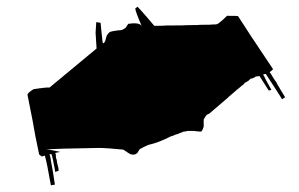

<svg xmlns="http://www.w3.org/2000/svg" viewBox="-20 -516 874 562"><path d="M60.5 -238.3Q62.5 -227.5 75.2 -164.1Q83 -117.2 94.7 -63.5Q95.7 -62.5 96.7 -62.5L98.6 -60.5Q99.6 -60.5 100.6 -59.6L102.5 -57.6Q109.4 -60.5 111.3 -60.5Q117.2 -41 128.9 26.4L140.6 24.4Q137.7 6.8 134.8 -13.7Q130.9 -34.2 128.9 -45.9Q128.9 -52.7 125 -64.5Q129.9 -64.5 130.9 -65.4V-63.5Q130.9 -61.5 131.8 -60.5Q132.8 -59.6 132.8 -57.6Q136.7 -42 136.7 -39.1Q138.7 -31.2 140.1 -22.5Q141.6 -13.7 141.6 -12.7Q148.4 -15.6 151.4 -15.6Q151.4 -25.4 150.4 -26.4Q148.4 -33.2 147.5 -38.1Q146.5 -39.1 146.5 -45.9Q145.5 -46.9 145.5 -49.8Q144.5 -50.8 144.5 -52.7Q143.6 -53.7 143.6 -57.6V-63.5Q142.6 -64.5 142.6 -66.4L141.6 -68.4Q152.3 -70.3 156.2 -71.3Q127.9 -78.1 114.3 -78.1Q136.7 -81.1 269.5 -83Q290 -83 340.8 -78.1L355.5 -68.4Q363.3 -62.5 372.1 -63.5Q377 -63.5 382.8 -69.3L388.7 -79.1Q402.3 -86.9 414.1 -91.8Q444.3 -98.6 476.6 -115.2L478.5 -116.2Q479.5 -117.2 481.4 -117.2L487.3 -119.1Q490.2 -120.1 494.1 -122.1Q495.1 -123 498 -123Q507.8 -127 512.7 -128.9Q514.6 -128.9 515.6 -129.9L517.6 -130.9H521.5Q523.4 -130.9 524.4 -131.8Q527.3 -131.8 528.3 -132.8H532.2H548.8Q549.8 -131.8 557.6 -131.8Q558.6 -130.9 569.3 -130.9Q571.3 -132.8 572.3 -135.7L574.2 -138.7V-140.6L576.2 -144.5V-148.4V-158.2V-166Q581.1 -175.8 585 -179.7L592.8 -183.6L647.5 -230.5L649.4 -232.4L651.4 -234.4Q652.3 -235.4 655.3 -237.3Q660.2 -242.2 662.1 -243.2Q667 -248 668.9 -249L673.8 -253.9L675.8 -254.9Q690.4 -267.6 693.4 -269.5Q696.3 -274.4 700.2 -275.4Q701.2 -275.4 703.1 -277.3Q706.1 -278.3 708 -280.3L712.9 -285.2Q713.9 -286.1 715.8 -286.1Q722.7 -287.1 728.5 -292Q733.4 -292 734.4 -293H738.3L739.3 -293.9L766.6 -251L774.4 -252.9Q758.8 -280.3 758.8 -281.2Q752 -295.9 750 -297.9L757.8 -299.8Q798.8 -237.3 805.7 -225.6Q812.5 -230.5 814.5 -231.4Q795.9 -261.7 795.9 -262.7L794.9 -263.7L793.9 -265.6L793 -267.6Q791 -269.5 790 -272.5L789.1 -275.4L787.1 -277.3Q786.1 -279.3 785.2 -280.3L779.3 -289.1Q779.3 -290 778.3 -291Q777.3 -291 777.3 -293L776.4 -293.9Q775.4 -294.9 775.4 -295.9L771.5 -301.8Q769.5 -303.7 769.5 -304.7L771.5 -306.6Q773.4 -308.6 775.4 -309.6L779.3 -313.5Q701.2 -429.7 676.8 -468.8Q675.8 -469.7 644.5 -469.7Q632.8 -458 623 -450.2Q621.1 -448.2 615.2 -445.3Q614.3 -444.3 601.6 -444.3Q600.6 -443.4 566.4 -443.4Q563.5 -442.4 529.3 -442.4Q525.4 -441.4 466.8 -441.4Q464.8 -440.4 431.6 -440.4Q420.9 -453.1 408.7 -467.3Q396.5 -481.4 390.6 -487.8Q384.8 -494.1 382.8 -496.1L380.9 -495.1Q380.9 -494.1 379.9 -494.1Q378.9 -494.1 377.9 -493.2L377 -492.2L376 -491.2Q376 -483.4 394.5 -440.4Q386.7 -451.2 355.5 -446.3L347.7 -434.6Q339.8 -428.7 334 -427.7Q326.2 -427.7 310.5 -424.8Q301.8 -422.9 300.8 -421.9L296.9 -418Q295.9 -417 293.9 -414.1L293 -413.1L291 -407.2Q289.1 -399.4 288.1 -396.5Q283.2 -384.8 280.3 -392.6Q280.3 -393.6 277.3 -419.9Q274.4 -447.3 274.4 -449.2L261.7 -451.2L259.8 -419.9Q261.7 -385.7 262.7 -374Q158.2 -287.1 125 -259.8H114.3Q113.3 -258.8 104.5 -258.8Q103.5 -257.8 97.7 -257.8Q84 -255.9 78.1 -254.9Q60.5 -244.1 60.5 -238.3Z"/></svg>

Font: My Font
Style: x-wing-ships
Weight: 500
Version: Version 0.001